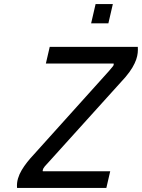

<svg xmlns="http://www.w3.org/2000/svg" viewBox="-20 -926 699 946"><path d="M451 -906H536L514 -811H429ZM225 -695H659Q660 -681 658.5 -665.5Q657 -650 651 -632.5Q645 -615 632.5 -593.5Q620 -572 598 -546L215 -122Q198 -105 193.5 -96Q189 -87 191 -82H523L504 0H64Q62 -24 68.5 -46Q75 -68 87 -88Q99 -108 114 -127Q129 -146 146 -164L515 -574Q526 -588 534 -596.5Q542 -605 540 -613H206Z"/></svg>

Font: Panefresco 500wt
Style: Italic
Weight: 700
Foundry: Campivisivi & Chank Co
Version: Version 1.000